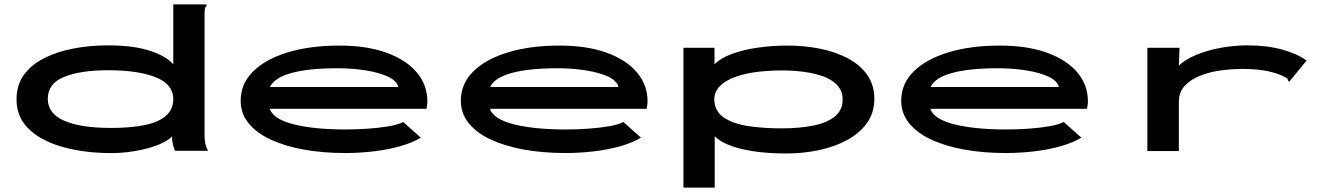

<svg xmlns="http://www.w3.org/2000/svg" viewBox="-20 -685 6040 872"><path d="M461 10Q345 7 253 -21Q161 -49 108 -102Q55 -155 55 -234Q55 -299 89 -345.5Q123 -392 182 -421.5Q241 -451 315 -465Q389 -479 470 -479Q589 -479 663.5 -453.5Q738 -428 767 -393V-665H918V-658Q912 -652 910.5 -645Q909 -638 909 -621V-71Q909 -53 912 -35.5Q915 -18 925 0H775Q769 -14 765 -31Q761 -48 761 -66Q742 -44 695.5 -26Q649 -8 587.5 2Q526 12 461 10ZM483 -104Q628 -104 697.5 -136Q767 -168 767 -235Q767 -302 687.5 -334Q608 -366 471 -366Q346 -366 271.5 -336Q197 -306 197 -236Q197 -169 272 -136.5Q347 -104 483 -104Z M1547 10Q1447 10 1360.5 -5.5Q1274 -21 1209.5 -51Q1145 -81 1109 -125.5Q1073 -170 1073 -227Q1073 -305 1130 -361Q1187 -417 1288 -447.5Q1389 -478 1521 -478Q1646 -478 1735.5 -445.5Q1825 -413 1873 -356Q1921 -299 1921 -224Q1921 -216 1919.5 -208Q1918 -200 1917 -191H1205Q1221 -144 1313.5 -120.5Q1406 -97 1551 -97Q1598 -97 1650 -100.5Q1702 -104 1745.5 -111.5Q1789 -119 1811 -131L1891 -60Q1856 -38 1801 -22Q1746 -6 1680.5 2Q1615 10 1547 10ZM1206 -290H1789Q1782 -318 1743 -336.5Q1704 -355 1643 -365Q1582 -375 1511 -375Q1384 -375 1305.5 -354Q1227 -333 1206 -290Z M2547 10Q2447 10 2360.5 -5.5Q2274 -21 2209.5 -51Q2145 -81 2109 -125.5Q2073 -170 2073 -227Q2073 -305 2130 -361Q2187 -417 2288 -447.5Q2389 -478 2521 -478Q2646 -478 2735.5 -445.5Q2825 -413 2873 -356Q2921 -299 2921 -224Q2921 -216 2919.5 -208Q2918 -200 2917 -191H2205Q2221 -144 2313.5 -120.5Q2406 -97 2551 -97Q2598 -97 2650 -100.5Q2702 -104 2745.5 -111.5Q2789 -119 2811 -131L2891 -60Q2856 -38 2801 -22Q2746 -6 2680.5 2Q2615 10 2547 10ZM2206 -290H2789Q2782 -318 2743 -336.5Q2704 -355 2643 -365Q2582 -375 2511 -375Q2384 -375 2305.5 -354Q2227 -333 2206 -290Z M3084 167V-468H3225V-393Q3251 -420 3301 -439Q3351 -458 3417 -468Q3483 -478 3557 -478Q3633 -478 3703.5 -464Q3774 -450 3830 -420.5Q3886 -391 3918.5 -345Q3951 -299 3951 -236Q3951 -172 3916.5 -125Q3882 -78 3824.5 -47.5Q3767 -17 3696.5 -2.5Q3626 12 3553 12Q3433 12 3348 -8.5Q3263 -29 3226 -66V167ZM3529 -102Q3610 -102 3673 -114.5Q3736 -127 3771.5 -156Q3807 -185 3807 -233Q3807 -277 3775 -305.5Q3743 -334 3685 -348.5Q3627 -363 3551 -365Q3487 -366 3428 -359.5Q3369 -353 3323 -337Q3277 -321 3250.5 -295Q3224 -269 3224 -233Q3225 -180 3267 -151.5Q3309 -123 3378 -112.5Q3447 -102 3529 -102Z M4547 10Q4447 10 4360.5 -5.5Q4274 -21 4209.5 -51Q4145 -81 4109 -125.5Q4073 -170 4073 -227Q4073 -305 4130 -361Q4187 -417 4288 -447.5Q4389 -478 4521 -478Q4646 -478 4735.5 -445.5Q4825 -413 4873 -356Q4921 -299 4921 -224Q4921 -216 4919.5 -208Q4918 -200 4917 -191H4205Q4221 -144 4313.5 -120.5Q4406 -97 4551 -97Q4598 -97 4650 -100.5Q4702 -104 4745.5 -111.5Q4789 -119 4811 -131L4891 -60Q4856 -38 4801 -22Q4746 -6 4680.5 2Q4615 10 4547 10ZM4206 -290H4789Q4782 -318 4743 -336.5Q4704 -355 4643 -365Q4582 -375 4511 -375Q4384 -375 4305.5 -354Q4227 -333 4206 -290Z M5191 -468H5337L5334 -387Q5361 -414 5411 -435Q5461 -456 5522.5 -467.5Q5584 -479 5645 -479Q5734 -479 5803 -460Q5872 -441 5914 -410L5842 -322L5835 -314L5830 -319Q5829 -327 5823 -330.5Q5817 -334 5802 -342Q5761 -359 5717 -365.5Q5673 -372 5625 -372Q5575 -372 5523.5 -365Q5472 -358 5429 -340.5Q5386 -323 5360 -294.5Q5334 -266 5334 -222V1H5191Z"/></svg>

Font: Inconsolata UltraExpanded ExtraBold
Style: Regular
Weight: 800
Width: 9
Monospace: yes
Designer: Raph Levien, Cyreal, Brenton Simpson
Foundry: Raph Levien, Cyreal, Google
Version: Version 3.001; ttfautohint (v1.8.2.53-6de2)